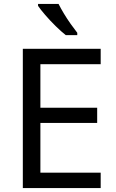

<svg xmlns="http://www.w3.org/2000/svg" viewBox="-20 -964 596 984"><path d="M496 0H97V-714H496V-635H187V-412H478V-334H187V-79H496ZM280 -944Q291 -922 307.5 -894.5Q324 -867 342.5 -841Q361 -815 376 -796V-784H317Q294 -802 265 -830.5Q236 -859 211.5 -887.5Q187 -916 175 -934V-944Z"/></svg>

Font: Noto Sans Mongolian
Style: Regular
Weight: 400
Designer: Monotype Design Team
Foundry: Monotype Imaging Inc.
Version: Version 3.001; ttfautohint (v1.8.4.7-5d5b)